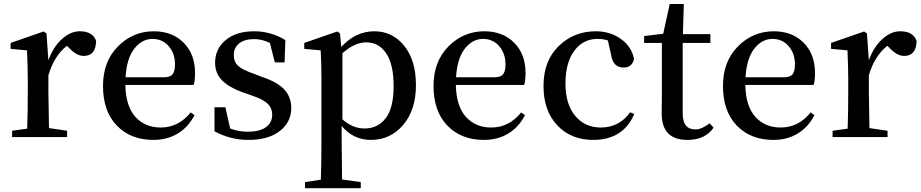

<svg xmlns="http://www.w3.org/2000/svg" viewBox="-20 -701 4713 982"><path d="M217.8 -530.3 227.5 -392.6Q252 -460.9 296.4 -501Q340.8 -541 387.7 -541Q455.1 -541 471.7 -491.2Q469.7 -415 408.2 -415Q372.1 -415 335 -454.1L322.3 -466.8Q257.8 -417 227.5 -316.4V-232.4Q227.5 -212.9 230.5 -45.9L323.2 -32.2V0H42V-32.2L119.1 -43Q122.1 -127.9 122.1 -232.4V-295.9Q122.1 -351.6 118.2 -443.4L34.2 -451.2V-481.4L203.1 -540Z M622.1 -305.7H818.4Q850.6 -305.7 862.8 -321.3Q875 -336.9 875 -371.1Q875 -427.7 842.8 -464.8Q810.5 -502 759.8 -502Q706.1 -502 667 -452.1Q627.9 -402.3 622.1 -305.7ZM970.7 -266.6H621.1Q623 -158.2 672.4 -103.5Q721.7 -48.8 801.8 -48.8Q893.6 -48.8 955.1 -126L974.6 -112.3Q944.3 -51.8 890.1 -18.6Q835.9 14.6 764.6 14.6Q648.4 14.6 577.6 -58.6Q506.8 -131.8 506.8 -261.7Q506.8 -386.7 583.5 -463.9Q660.2 -541 766.6 -541Q861.3 -541 919.4 -482.4Q977.5 -423.8 977.5 -328.1Q977.5 -288.1 970.7 -266.6Z M1277.3 -324.2 1320.3 -307.6Q1399.4 -281.2 1434.6 -242.7Q1469.7 -204.1 1469.7 -148.4Q1469.7 -77.1 1411.6 -31.2Q1353.5 14.6 1250 14.6Q1159.2 14.6 1077.1 -29.3V-152.3H1132.8L1157.2 -43.9Q1199.2 -27.3 1246.1 -27.3Q1307.6 -27.3 1339.8 -50.3Q1372.1 -73.2 1372.1 -114.3Q1372.1 -148.4 1348.6 -170.9Q1325.2 -193.4 1269.5 -211.9L1216.8 -230.5Q1150.4 -254.9 1115.2 -290.5Q1080.1 -326.2 1080.1 -380.9Q1080.1 -450.2 1133.8 -495.6Q1187.5 -541 1280.3 -541Q1365.2 -541 1439.5 -496.1L1435.5 -381.8H1385.7L1360.4 -481.4Q1319.3 -501 1281.2 -501Q1230.5 -501 1203.1 -479Q1175.8 -457 1175.8 -419.9Q1175.8 -384.8 1197.8 -364.3Q1219.7 -343.8 1277.3 -324.2Z M1731.4 -428.7V-90.8Q1783.2 -43.9 1844.7 -43.9Q1912.1 -43.9 1952.6 -96.2Q1993.2 -148.4 1993.2 -260.7Q1993.2 -371.1 1955.6 -427.7Q1918 -484.4 1852.5 -484.4Q1793.9 -484.4 1731.4 -428.7ZM1718.8 -530.3 1725.6 -460.9Q1798.8 -541 1894.5 -541Q1987.3 -541 2047.4 -466.8Q2107.4 -392.6 2107.4 -265.6Q2107.4 -138.7 2042 -62Q1976.6 14.6 1877 14.6Q1787.1 14.6 1727.5 -56.6V23.4Q1727.5 82 1729.5 216.8L1825.2 230.5V261.7H1540V230.5L1621.1 217.8Q1624 118.2 1624 24.4V-294.9Q1624 -381.8 1620.1 -443.4L1536.1 -451.2V-481.4L1705.1 -540Z M2312.5 -305.7H2508.8Q2541 -305.7 2553.2 -321.3Q2565.4 -336.9 2565.4 -371.1Q2565.4 -427.7 2533.2 -464.8Q2501 -502 2450.2 -502Q2396.5 -502 2357.4 -452.1Q2318.4 -402.3 2312.5 -305.7ZM2661.1 -266.6H2311.5Q2313.5 -158.2 2362.8 -103.5Q2412.1 -48.8 2492.2 -48.8Q2584 -48.8 2645.5 -126L2665 -112.3Q2634.8 -51.8 2580.6 -18.6Q2526.4 14.6 2455.1 14.6Q2338.9 14.6 2268.1 -58.6Q2197.3 -131.8 2197.3 -261.7Q2197.3 -386.7 2273.9 -463.9Q2350.6 -541 2457 -541Q2551.8 -541 2609.9 -482.4Q2668 -423.8 2668 -328.1Q2668 -288.1 2661.1 -266.6Z M3203.1 -127 3223.6 -117.2Q3167 14.6 3013.7 14.6Q2900.4 14.6 2830.1 -60.1Q2759.8 -134.8 2759.8 -261.7Q2759.8 -389.6 2837.4 -465.3Q2915 -541 3027.3 -541Q3101.6 -541 3156.7 -501Q3211.9 -460.9 3222.7 -398.4Q3211.9 -355.5 3169.9 -355.5Q3116.2 -355.5 3106.4 -417L3088.9 -494.1Q3065.4 -502 3036.1 -502Q2961.9 -502 2917 -440.9Q2872.1 -379.9 2872.1 -273.4Q2872.1 -168 2921.9 -108.4Q2971.7 -48.8 3052.7 -48.8Q3147.5 -48.8 3203.1 -127Z M3609.4 -70.3 3629.9 -47.9Q3585.9 14.6 3496.1 14.6Q3364.3 14.6 3364.3 -120.1Q3364.3 -133.8 3364.7 -164.6Q3365.2 -195.3 3365.2 -216.8V-481.4H3274.4V-516.6L3372.1 -528.3L3405.3 -680.7H3477.5L3472.7 -526.4H3613.3V-481.4H3471.7V-120.1Q3471.7 -39.1 3537.1 -39.1Q3568.4 -39.1 3609.4 -70.3Z M3793 -305.7H3989.3Q4021.5 -305.7 4033.7 -321.3Q4045.9 -336.9 4045.9 -371.1Q4045.9 -427.7 4013.7 -464.8Q3981.4 -502 3930.7 -502Q3877 -502 3837.9 -452.1Q3798.8 -402.3 3793 -305.7ZM4141.6 -266.6H3792Q3793.9 -158.2 3843.3 -103.5Q3892.6 -48.8 3972.7 -48.8Q4064.5 -48.8 4126 -126L4145.5 -112.3Q4115.2 -51.8 4061 -18.6Q4006.8 14.6 3935.5 14.6Q3819.3 14.6 3748.5 -58.6Q3677.7 -131.8 3677.7 -261.7Q3677.7 -386.7 3754.4 -463.9Q3831.1 -541 3937.5 -541Q4032.2 -541 4090.3 -482.4Q4148.4 -423.8 4148.4 -328.1Q4148.4 -288.1 4141.6 -266.6Z M4414.1 -530.3 4423.8 -392.6Q4448.2 -460.9 4492.7 -501Q4537.1 -541 4584 -541Q4651.4 -541 4668 -491.2Q4666 -415 4604.5 -415Q4568.4 -415 4531.2 -454.1L4518.6 -466.8Q4454.1 -417 4423.8 -316.4V-232.4Q4423.8 -212.9 4426.8 -45.9L4519.5 -32.2V0H4238.3V-32.2L4315.4 -43Q4318.4 -127.9 4318.4 -232.4V-295.9Q4318.4 -351.6 4314.5 -443.4L4230.5 -451.2V-481.4L4399.4 -540Z"/></svg>

Font: GenYoMin TW TTF SemiBold
Style: Regular
Weight: 600
Version: Version 1.300